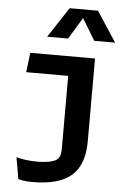

<svg xmlns="http://www.w3.org/2000/svg" viewBox="-66 -865 752 1139"><g transform="rotate(5 310.0 -295.0)"><path d="M92 -533.5 78 -417H328V20.5C328 60.5 315 76 303 84.5C283.5 98 241 106 191.5 106C141 106 98.5 100 64.5 90.5L86.5 219C106.5 224 131 229 168 229C388 229 477.5 142.5 477.5 -42.5V-533.5ZM183.5 -637.5H308L386 -766L464 -637.5H588L470.5 -817.5H301.5Z"/></g></svg>

Font: Monaspace Argon
Style: Bold
Weight: 700
Designer: Riley Cran & the Lettermatic Team
Foundry: Lettermatic
Version: Version 1.000 (Monaspace Argon)